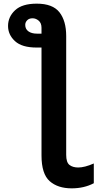

<svg xmlns="http://www.w3.org/2000/svg" viewBox="-20 -790 570 1050"><path d="M372 240Q296 240 251.5 200.5Q207 161 207 60V-530H180Q100 -530 62 -565Q24 -600 24 -648Q24 -698 62.5 -734Q101 -770 181 -770Q268 -770 305 -723Q342 -676 342 -593V57Q342 98 360 112Q378 126 408 126Q425 126 446.5 120.5Q468 115 493 104V212Q440 240 372 240ZM182 -606H207V-638Q207 -664 191.5 -677Q176 -690 158 -690Q139 -690 128.5 -679Q118 -668 118 -654Q118 -631 135.5 -618.5Q153 -606 182 -606Z"/></svg>

Font: Noto Sans Mono Condensed
Style: Bold
Weight: 700
Width: 3
Designer: Monotype Design Team
Foundry: Monotype Imaging Inc.
Version: Version 2.014